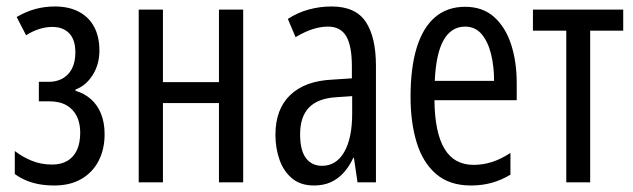

<svg xmlns="http://www.w3.org/2000/svg" viewBox="-20 -566 1964 596"><path d="M150.4 -545.9Q193.8 -545.9 224.9 -529.5Q255.9 -513.2 272.2 -482.7Q288.6 -452.1 288.6 -409.2Q288.6 -366.2 267.6 -333Q246.6 -299.8 214.4 -288.1V-284.2Q242.7 -275.9 262.9 -257.6Q283.2 -239.3 293.9 -212.2Q304.7 -185.1 304.7 -149.9Q304.7 -102.5 286.1 -66.7Q267.6 -30.8 232.7 -10.5Q197.8 9.8 148.4 9.8Q123.5 9.8 101.8 5.9Q80.1 2 61.3 -5.9Q42.5 -13.7 25.9 -25.9V-97.2Q49.3 -79.1 78.4 -67.1Q107.4 -55.2 141.6 -55.2Q169.9 -55.2 189.2 -66.7Q208.5 -78.1 218.8 -100.1Q229 -122.1 229 -154.3Q229 -183.6 218.3 -205.3Q207.5 -227.1 186.3 -239.3Q165 -251.5 132.3 -251.5H100.6V-312H130.9Q168.9 -312 191.4 -335.9Q213.9 -359.9 213.9 -403.8Q213.9 -442.9 194.8 -462.6Q175.8 -482.4 142.6 -482.4Q123 -482.4 102.3 -476.1Q81.5 -469.7 61 -456.5L31.7 -513.2Q61 -530.3 90.1 -538.1Q119.1 -545.9 150.4 -545.9Z M485.8 -536.1V-311H659.7V-536.1H734.9V0H659.7V-246.1H485.8V0H410.6V-536.1Z M1009.3 -545.9Q1083.5 -545.9 1115.2 -498.5Q1147 -451.2 1147 -361.3V0H1089.8L1078.6 -76.2H1076.7Q1064 -48.8 1046.4 -29.5Q1028.8 -10.3 1006.3 -0.2Q983.9 9.8 954.6 9.8Q913.1 9.8 886.7 -12.2Q860.4 -34.2 847.7 -70.1Q835 -106 835 -147.5Q835 -227.1 880.9 -271Q926.8 -314.9 1011.2 -318.8L1072.3 -322.8V-359.4Q1072.3 -423.8 1054.7 -453.6Q1037.1 -483.4 998 -483.4Q975.6 -483.4 950.9 -475.6Q926.3 -467.8 897.5 -450.7L873.5 -507.3Q903.8 -526.9 938.2 -536.4Q972.7 -545.9 1009.3 -545.9ZM1073.2 -267.6 1023.4 -264.2Q966.8 -260.7 939.2 -232.2Q911.6 -203.6 911.6 -149.4Q911.6 -99.1 929.7 -75.2Q947.8 -51.3 979.5 -51.3Q1023.9 -51.3 1048.6 -94.2Q1073.2 -137.2 1073.2 -212.9Z M1423.8 -544.9Q1478.5 -544.9 1513.9 -513.2Q1549.3 -481.4 1566.7 -427.7Q1584 -374 1584 -308.1V-254.9H1328.6Q1329.6 -154.8 1359.6 -104.5Q1389.6 -54.2 1450.2 -54.2Q1479 -54.2 1506.8 -63Q1534.7 -71.8 1564.5 -91.3V-23.9Q1536.6 -6.8 1506.3 1.5Q1476.1 9.8 1441.9 9.8Q1375 9.8 1333.5 -26.1Q1292 -62 1273.2 -124.3Q1254.4 -186.5 1254.4 -265.1Q1254.4 -355 1273.4 -417.5Q1292.5 -480 1330.3 -512.5Q1368.2 -544.9 1423.8 -544.9ZM1423.8 -483.4Q1381.3 -483.4 1357.4 -442.1Q1333.5 -400.9 1329.6 -314.9H1513.7Q1513.7 -360.4 1504.2 -398.7Q1494.6 -437 1474.9 -460.2Q1455.1 -483.4 1423.8 -483.4Z M1914.6 -470.7H1812V0H1737.8V-470.7H1634.3V-536.1H1914.6Z"/></svg>

Font: Open Sans Condensed
Style: Regular
Weight: 400
Width: 3
Designer: Monotype Design Team
Foundry: Monotype Imaging Inc.
Version: Version 3.000